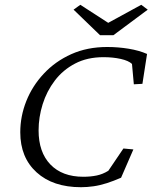

<svg xmlns="http://www.w3.org/2000/svg" viewBox="-20 -780 643 809"><path d="M321.3 8.8Q203.1 8.8 134.3 -53.7Q65.4 -116.2 65.4 -222.7Q65.4 -290 90.8 -354Q116.2 -418 164.6 -469.7Q212.9 -521.5 280.3 -551.8Q347.7 -582 431.6 -582Q477.5 -582 522 -574.7Q566.4 -567.4 599.6 -552.7L580.1 -426.8L543.9 -424.8L536.1 -510.7Q521.5 -524.4 488.8 -531.7Q456.1 -539.1 416 -539.1Q347.7 -539.1 296.4 -512.2Q245.1 -485.4 210.9 -440.4Q176.8 -395.5 159.7 -340.8Q142.6 -286.1 142.6 -230.5Q142.6 -138.7 192.4 -86.9Q242.2 -35.2 331.1 -35.2Q361.3 -35.2 387.2 -40.5Q413.1 -45.9 436.5 -60.5L500 -154.3L542 -150.4L490.2 -31.2Q459 -17.6 430.2 -8.3Q401.4 1 374 4.9Q346.7 8.8 321.3 8.8ZM290 -739.3 318.4 -759.8 461.9 -667H405.3L575.2 -759.8L602.5 -739.3L458 -631.8H401.4Z"/></svg>

Font: Crimson Pro ExtraLight
Style: Italic
Weight: 250
Italic angle: -12°
Designer: Jacques Le Bailly
Foundry: Baron von Fonthausen
Version: Version 1.003